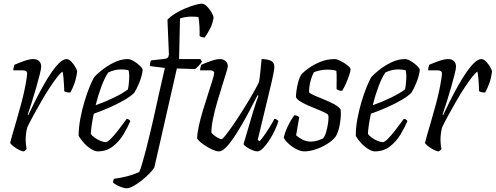

<svg xmlns="http://www.w3.org/2000/svg" viewBox="-20 -820 2685 1040"><path d="M109 0Q99 0 82.5 -8.5Q66 -17 52 -28Q38 -39 35 -46Q38 -59 47 -90.5Q56 -122 69 -166Q82 -210 95 -259Q104 -292 111.5 -327Q119 -362 123 -388Q127 -414 127 -421Q127 -439 103 -439H52Q52 -446 54 -455Q56 -464 58 -469Q83 -480 111.5 -490Q140 -500 160 -500Q179 -500 191 -490Q203 -480 203 -458Q203 -447 195 -415.5Q187 -384 175.5 -343.5Q164 -303 151.5 -264Q139 -225 130 -199L133 -196Q149 -230 169.5 -271Q190 -312 212.5 -352.5Q235 -393 258 -426.5Q281 -460 302 -480Q323 -500 341 -500Q353 -500 366 -486.5Q379 -473 388 -457Q397 -441 398 -434Q394 -398 383.5 -369Q373 -340 361 -319Q340 -318 328 -326Q328 -334 327 -354.5Q326 -375 324 -397Q322 -419 319 -432Q309 -427 291 -404Q273 -381 250.5 -347Q228 -313 205.5 -274Q183 -235 162.5 -197.5Q142 -160 128 -131Q119 -98 119 -62Q119 -39 124 -14Q123 -11 119 -7Q115 -3 109 0Z M509 0Q495 0 475 -12Q455 -24 436.5 -43.5Q418 -63 406 -84Q406 -128 415 -176.5Q424 -225 437.5 -270Q451 -315 465.5 -350Q480 -385 490 -402Q503 -417 531.5 -440Q560 -463 597.5 -481.5Q635 -500 672 -500Q686 -500 704.5 -489Q723 -478 737.5 -464Q752 -450 753 -441Q749 -408 734.5 -372.5Q720 -337 707 -317Q689 -299 654 -278.5Q619 -258 575 -238.5Q531 -219 488 -204Q474 -139 472 -95Q478 -85 492.5 -74.5Q507 -64 524 -57Q541 -50 552 -50Q562 -50 579.5 -67.5Q597 -85 615.5 -108.5Q634 -132 648 -151.5Q662 -171 666 -176Q680 -175 686 -164Q672 -131 649 -92.5Q626 -54 591.5 -27Q557 0 509 0ZM498 -250Q547 -267 596.5 -291Q646 -315 673 -336Q674 -342 676 -353Q678 -364 678 -371Q680 -391 680 -408.5Q680 -426 676 -440Q666 -442 656 -443Q646 -444 637 -444Q617 -444 599.5 -439.5Q582 -435 566 -427Q547 -399 529 -351Q511 -303 498 -250Z M665 200Q657 200 641.5 195Q626 190 612 182.5Q598 175 592 168Q593 154 599 148Q633 144 668 135Q703 126 734 112Q740 100 749.5 68Q759 36 770 -6Q781 -48 791 -91Q801 -134 809 -167Q824 -238 840 -307Q856 -376 873 -452L792 -462Q792 -482 798 -493L873 -501Q884 -503 888.5 -507.5Q893 -512 895 -524L887 -713Q902 -730 928 -746Q954 -762 982.5 -774Q1011 -786 1035.5 -793Q1060 -800 1072 -800Q1087 -800 1101.5 -785Q1116 -770 1126 -752.5Q1136 -735 1137 -726Q1132 -692 1118 -665Q1104 -638 1089 -617Q1068 -617 1061 -626Q1062 -644 1060.5 -675Q1059 -706 1055 -727Q1047 -729 1036 -729.5Q1025 -730 1016 -730Q1000 -730 985 -727.5Q970 -725 955 -720L950 -500H1065L1074 -487Q1068 -476 1056.5 -464Q1045 -452 1037 -446L938 -449L816 87Q810 98 792 117Q774 136 750.5 155Q727 174 704 187Q681 200 665 200Z M1166 0Q1152 0 1133 -8.5Q1114 -17 1095 -29Q1076 -41 1063 -52.5Q1050 -64 1048 -70Q1048 -97 1057 -138Q1066 -179 1080 -224.5Q1094 -270 1107.5 -312Q1121 -354 1130.5 -384.5Q1140 -415 1140 -424Q1140 -439 1117 -439H1064Q1064 -446 1066 -455Q1068 -464 1070 -469Q1095 -480 1123.5 -490Q1152 -500 1172 -500Q1189 -500 1201.5 -489.5Q1214 -479 1214 -461Q1214 -454 1205 -425Q1196 -396 1183 -354.5Q1170 -313 1156.5 -267Q1143 -221 1134 -177.5Q1125 -134 1125 -102Q1136 -88 1154 -77Q1172 -66 1180 -66Q1185 -66 1202.5 -88Q1220 -110 1244.5 -145.5Q1269 -181 1295 -222.5Q1321 -264 1344.5 -304.5Q1368 -345 1383 -375Q1387 -398 1390.5 -433.5Q1394 -469 1397 -500Q1426 -500 1446 -491.5Q1466 -483 1466 -458Q1466 -440 1453.5 -385Q1441 -330 1420.5 -247Q1400 -164 1376 -62L1386 -55Q1395 -64 1410 -85Q1425 -106 1440.5 -131Q1456 -156 1466 -176Q1474 -176 1479.5 -172Q1485 -168 1488 -164Q1482 -143 1469 -115Q1456 -87 1439 -61Q1422 -35 1405 -17.5Q1388 0 1374 0Q1363 0 1346 -7Q1329 -14 1315.5 -23.5Q1302 -33 1299 -39L1351 -215Q1361 -247 1369 -271Q1377 -295 1380 -301L1375 -304Q1357 -270 1336 -229Q1315 -188 1291.5 -147.5Q1268 -107 1245.5 -73.5Q1223 -40 1202.5 -20Q1182 0 1166 0Z M1629 0Q1607 0 1582.5 -13.5Q1558 -27 1539.5 -45Q1521 -63 1517 -75Q1523 -101 1534 -125.5Q1545 -150 1556.5 -169Q1568 -188 1574 -196Q1591 -195 1601 -185Q1598 -168 1593 -140.5Q1588 -113 1584 -87Q1598 -74 1619 -63.5Q1640 -53 1663 -53Q1683 -53 1700 -58.5Q1717 -64 1729 -70Q1739 -79 1746.5 -104.5Q1754 -130 1757.5 -156.5Q1761 -183 1758 -196Q1756 -202 1738.5 -210.5Q1721 -219 1696 -229Q1671 -239 1646 -250Q1621 -261 1603.5 -272.5Q1586 -284 1583 -295Q1583 -306 1586 -329.5Q1589 -353 1596 -378Q1603 -403 1614 -419Q1624 -430 1650.5 -449.5Q1677 -469 1714 -484.5Q1751 -500 1793 -500Q1805 -500 1825.5 -489.5Q1846 -479 1862.5 -466Q1879 -453 1879 -444Q1879 -436 1871.5 -413Q1864 -390 1853 -365.5Q1842 -341 1833 -328Q1822 -328 1814.5 -331Q1807 -334 1803 -338Q1803 -361 1803.5 -390Q1804 -419 1802 -436Q1793 -440 1780 -441.5Q1767 -443 1755 -443Q1729 -443 1708 -437.5Q1687 -432 1681 -429Q1671 -414 1662.5 -382.5Q1654 -351 1654 -320Q1663 -311 1687 -301Q1711 -291 1739 -279.5Q1767 -268 1791 -255Q1815 -242 1825 -227Q1828 -205 1825 -176Q1822 -147 1815 -121Q1808 -95 1798 -80Q1782 -59 1752.5 -40.5Q1723 -22 1690 -11Q1657 0 1629 0Z M2010 0Q1996 0 1976 -12Q1956 -24 1937.5 -43.5Q1919 -63 1907 -84Q1907 -128 1916 -176.5Q1925 -225 1938.5 -270Q1952 -315 1966.5 -350Q1981 -385 1991 -402Q2004 -417 2032.5 -440Q2061 -463 2098.5 -481.5Q2136 -500 2173 -500Q2187 -500 2205.5 -489Q2224 -478 2238.5 -464Q2253 -450 2254 -441Q2250 -408 2235.5 -372.5Q2221 -337 2208 -317Q2190 -299 2155 -278.5Q2120 -258 2076 -238.5Q2032 -219 1989 -204Q1975 -139 1973 -95Q1979 -85 1993.5 -74.5Q2008 -64 2025 -57Q2042 -50 2053 -50Q2063 -50 2080.5 -67.5Q2098 -85 2116.5 -108.5Q2135 -132 2149 -151.5Q2163 -171 2167 -176Q2181 -175 2187 -164Q2173 -131 2150 -92.5Q2127 -54 2092.5 -27Q2058 0 2010 0ZM1999 -250Q2048 -267 2097.5 -291Q2147 -315 2174 -336Q2175 -342 2177 -353Q2179 -364 2179 -371Q2181 -391 2181 -408.5Q2181 -426 2177 -440Q2167 -442 2157 -443Q2147 -444 2138 -444Q2118 -444 2100.5 -439.5Q2083 -435 2067 -427Q2048 -399 2030 -351Q2012 -303 1999 -250Z M2356 0Q2346 0 2329.5 -8.5Q2313 -17 2299 -28Q2285 -39 2282 -46Q2285 -59 2294 -90.5Q2303 -122 2316 -166Q2329 -210 2342 -259Q2351 -292 2358.5 -327Q2366 -362 2370 -388Q2374 -414 2374 -421Q2374 -439 2350 -439H2299Q2299 -446 2301 -455Q2303 -464 2305 -469Q2330 -480 2358.5 -490Q2387 -500 2407 -500Q2426 -500 2438 -490Q2450 -480 2450 -458Q2450 -447 2442 -415.5Q2434 -384 2422.5 -343.5Q2411 -303 2398.5 -264Q2386 -225 2377 -199L2380 -196Q2396 -230 2416.5 -271Q2437 -312 2459.5 -352.5Q2482 -393 2505 -426.5Q2528 -460 2549 -480Q2570 -500 2588 -500Q2600 -500 2613 -486.5Q2626 -473 2635 -457Q2644 -441 2645 -434Q2641 -398 2630.5 -369Q2620 -340 2608 -319Q2587 -318 2575 -326Q2575 -334 2574 -354.5Q2573 -375 2571 -397Q2569 -419 2566 -432Q2556 -427 2538 -404Q2520 -381 2497.5 -347Q2475 -313 2452.5 -274Q2430 -235 2409.5 -197.5Q2389 -160 2375 -131Q2366 -98 2366 -62Q2366 -39 2371 -14Q2370 -11 2366 -7Q2362 -3 2356 0Z"/></svg>

Font: Texturina 72pt 72pt Light
Style: Italic
Weight: 300
Italic angle: -11°
Designer: Guillermo Torres Carreño
Foundry: Omnibus-Type
Version: Version 1.002; ttfautohint (v1.8.3)